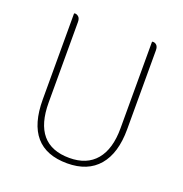

<svg xmlns="http://www.w3.org/2000/svg" viewBox="-107 -651 722 757"><g transform="rotate(20 254.0 -273.0)"><path d="M254 10Q78 10 78 -194V-553Q78 -556 81 -556H82Q90 -556 97 -549.5Q104 -543 104 -528V-191Q104 -13 255 -13Q328 -13 366.5 -59Q405 -105 405 -192V-553Q405 -556 407 -556H410Q418 -556 424.5 -549.5Q431 -543 431 -528V-197Q431 -97 385.5 -43.5Q340 10 254 10Z"/></g></svg>

Font: Zain ExtraLight
Style: Regular
Weight: 200
Designer: Zain,Boutros
Foundry: Mobile Telecommunications Company (Zain), 2024
Version: Version 1.51; ttfautohint (v1.8.4)